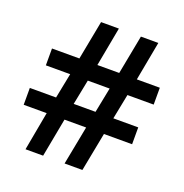

<svg xmlns="http://www.w3.org/2000/svg" viewBox="-128 -828 902 942"><g transform="rotate(20 323.0 -356.5)"><path d="M485 -421H622V-509H502L540 -713H449L410 -509H296L334 -713H241L202 -509H59V-421H186L160 -290H23V-202H143L106 0H198L236 -202H349L310 0H403L442 -202H589V-290H459ZM252 -290 278 -421H392L366 -290Z"/></g></svg>

Font: Noto Sans Bamum SemiBold
Style: Regular
Weight: 600
Designer: Monotype Design Team
Foundry: Monotype Imaging Inc.
Version: Version 2.002